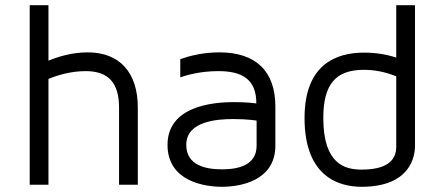

<svg xmlns="http://www.w3.org/2000/svg" viewBox="-20 -709 1688 737"><path d="M317 -508C257 -508 204 -492 166 -476V-689H94V0H166V-406C200 -420 251 -436 309 -436C396 -436 437 -391 437 -296V0H509V-296C509 -431 439 -508 317 -508Z M822 -508C760 -508 709 -495 672 -482V-412C691 -419 746 -436 818 -436C908 -436 964 -406 964 -312C964 -312 929 -317 884 -317C838 -317 623 -318 623 -153C623 -12 767 8 832 8C897 8 1037 -12 1037 -150V-300C1037 -436 962 -508 822 -508ZM965 -150C965 -74 894 -59 832 -59C770 -59 695 -74 695 -153C695 -245 816 -252 876 -252C932 -252 965 -246 965 -246C965 -246 965 -227 965 -150Z M1149 -256C1149 -26 1286 8 1368 8C1558 8 1573 -112 1573 -149V-689H1501V-488C1461 -501 1420 -507 1377 -507C1273 -507 1149 -464 1149 -256ZM1221 -256C1221 -385 1268 -441 1377 -441C1420 -441 1462 -432 1501 -416V-146C1501 -87 1456 -58 1368 -58C1305 -58 1221 -78 1221 -256Z"/></svg>

Font: Maven Pro
Style: Regular
Weight: 400
Designer: Joe Prince
Foundry: Joe Prince
Version: Version 1.003